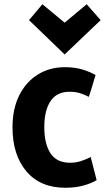

<svg xmlns="http://www.w3.org/2000/svg" viewBox="-20 -867 498 906"><path d="M180 -847 117 -772 285 -610 455 -772 389 -847 285 -760ZM436 -17 408 -126Q387 -115 362.5 -107Q338 -99 311 -99Q247 -99 218 -144Q189 -189 189 -267Q189 -346 218.5 -390Q248 -434 308 -434Q337 -434 358.5 -427Q380 -420 399 -410Q400 -413 405 -428Q410 -443 415.5 -461.5Q421 -480 425.5 -495Q430 -510 431 -513Q405 -528 369 -539Q333 -550 286 -550Q214 -550 158 -515Q102 -480 70.5 -416.5Q39 -353 39 -266Q39 -136 104.5 -58.5Q170 19 288 19Q337 19 375.5 8Q414 -3 436 -17Z"/></svg>

Font: Repo Bold
Style: Bold
Weight: 700
Designer: Stefan Peev
Foundry: Context Ltd
Version: Version 1.502